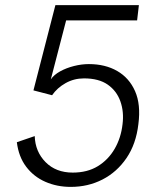

<svg xmlns="http://www.w3.org/2000/svg" viewBox="-20 -720 609 752"><path d="M257 12Q203 12 157.5 -8Q112 -28 82.5 -67Q53 -106 46 -163L116 -187Q118 -126 158.5 -85Q199 -44 265 -44Q322 -44 363 -69Q404 -94 429 -137Q454 -180 460 -234Q466 -282 451.5 -323Q437 -364 402 -388.5Q367 -413 309 -413Q270 -413 237 -394.5Q204 -376 184 -347L111 -366L197 -700H524L517 -640H239L179 -409Q191 -427 215.5 -440.5Q240 -454 270 -461.5Q300 -469 328 -469Q392 -469 439 -442Q486 -415 509 -363Q532 -311 522 -234Q513 -156 475.5 -101Q438 -46 381.5 -17Q325 12 257 12Z"/></svg>

Font: Inclusive Sans Light
Style: Italic
Weight: 300
Italic angle: -7°
Designer: Olivia King
Foundry: Olivia King
Version: Version 2.004